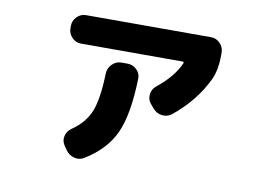

<svg xmlns="http://www.w3.org/2000/svg" viewBox="-69 -685 1138 824"><g transform="rotate(10 500.0 -273.5)"><path d="M243 -456Q220 -456 203.5 -473Q187 -490 187 -513V-523Q187 -546 203.5 -563Q220 -580 243 -580H788Q811 -580 827.5 -563Q844 -546 844 -523V-513Q844 -446 824 -404Q776 -303 681 -226Q662 -211 638 -214Q614 -217 598 -236L583 -254Q569 -271 572 -294Q575 -317 593 -331Q663 -387 690 -448Q694 -456 685 -456ZM428 -406H455Q478 -406 495 -389.5Q512 -373 511 -350Q507 -194 470 -112.5Q433 -31 343 24Q323 37 299.5 31Q276 25 262 5L249 -14Q237 -33 242.5 -54.5Q248 -76 267 -89Q323 -127 345 -182Q367 -237 370 -349Q371 -372 388 -389Q405 -406 428 -406Z"/></g></svg>

Font: Rounded Mplus 1c ExtraBold
Style: Regular
Weight: 800
Version: Version 1.059.20150529